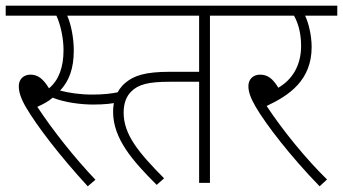

<svg xmlns="http://www.w3.org/2000/svg" viewBox="-20 -642 1204 674"><path d="M304 -310C260 -310 222 -316 191 -324C223 -358 239 -402 239 -465C239 -510 229 -558 216 -587H346V-622H0V-587H178C193 -555 203 -507 203 -466C203 -407 187 -361 152 -332C132 -365 113 -380 87 -380C63 -380 46 -364 46 -340C46 -320 52 -298 72 -264C109 -201 188 -97 288 12L315 -11C240 -90 165 -185 111 -267C131 -276 150 -286 165 -299C208 -282 264 -275 307 -275C347 -275 376 -278 404 -285L399 -319C369 -313 342 -310 304 -310Z M717 -587H819V-622H330V-587H679V-390H577C488 -390 450 -376 421 -352C388 -325 377 -286 377 -250C377 -155 445 -78 530 7L556 -16C465 -108 414 -170 414 -247C414 -283 426 -306 440 -320C465 -346 502 -355 576 -355H679V0H717Z M1128 -12C1054 -84 972 -185 916 -270C995 -307 1074 -360 1074 -477C1074 -516 1064 -560 1051 -587H1164V-622H806V-587H1012C1024 -566 1037 -531 1037 -481C1037 -411 1005 -362 957 -334C938 -366 919 -380 893 -380C869 -380 852 -364 852 -340C852 -321 858 -301 877 -268C913 -206 999 -94 1102 12Z"/></svg>

Font: Noto Sans SemiCondensed ExtraLight
Style: Regular
Weight: 200
Width: 4
Designer: Monotype Design Team
Foundry: Monotype Imaging Inc.
Version: Version 2.013